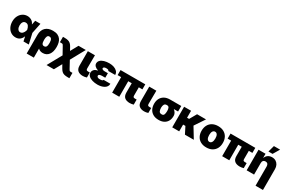

<svg xmlns="http://www.w3.org/2000/svg" viewBox="190 -2500 6598 4409"><g transform="rotate(30 3489.5 -295.5)"><path d="M262.7 11.7Q193.8 11.2 138.9 -24.7Q84 -60.5 52.5 -124.8Q21 -189 20.5 -272.5Q21 -356.4 53.7 -419.4Q86.4 -482.4 141.4 -517.6Q196.3 -552.7 262.7 -552.7Q323.2 -552.7 372.6 -522.5Q421.9 -492.2 442.4 -438.5H446.8L468.8 -545.9H607.4L551.3 -272.9L614.3 0H472.7L447.8 -115.2H442.4Q424.3 -62.5 379.9 -25.4Q335.4 11.7 262.7 11.7ZM210 -275.4Q210 -217.3 234.9 -180.4Q259.8 -143.6 299.8 -143.6Q328.1 -143.6 351.1 -161.6Q374 -179.7 390.1 -209Q406.2 -238.3 413.1 -271.5L413.6 -272.9L413.1 -274.4Q402.3 -329.6 376.7 -365.7Q351.1 -401.9 303.7 -402.3Q256.8 -401.9 233.4 -366.2Q210 -330.6 210 -275.4Z M674.8 203.1V-293.9Q675.3 -416.5 744.6 -484.6Q814 -552.7 940.4 -552.7Q1016.6 -552.7 1066.2 -529.3Q1115.7 -505.9 1144.3 -466.3Q1172.9 -426.8 1184.6 -377.2Q1196.3 -327.6 1196.3 -275.4V-265.6Q1196.8 -139.2 1140.9 -64.7Q1085 9.8 984.4 9.8Q944.8 9.8 915.3 -2.7Q885.7 -15.1 864.3 -38.1V203.1ZM864.3 -269.5Q864.3 -237.3 868.7 -207.8Q873 -178.2 888.4 -159.4Q903.8 -140.6 935.5 -140.6Q969.2 -140.6 984.9 -160.4Q1000.5 -180.2 1004.9 -209.2Q1009.3 -238.3 1008.8 -265.6V-275.4Q1008.8 -306.2 1002.9 -333.7Q997.1 -361.3 980.7 -378.9Q964.4 -396.5 933.6 -396.5Q894.5 -396.5 879.4 -362.1Q864.3 -327.6 864.3 -269.5Z M1202.1 204.1 1410.2 -172.4 1305.7 -360.4Q1294.4 -380.9 1287.6 -389.9Q1280.8 -398.9 1272 -401.1Q1263.2 -403.3 1246.1 -403.3H1205.1V-545.9H1246.1Q1304.2 -545.9 1343 -535.2Q1381.8 -524.4 1409.7 -499Q1437.5 -473.6 1461.9 -428.7L1506.8 -345.7L1617.2 -545.9H1810.5L1604 -169.4L1707 19.5Q1718.3 39.1 1725.3 48.3Q1732.4 57.6 1741.2 60.1Q1750 62.5 1766.6 62.5H1807.6V204.1H1766.6Q1708.5 204.1 1670.2 194.1Q1631.8 184.1 1604.5 158.4Q1577.1 132.8 1551.8 86.9L1505.9 5.9L1396.5 204.1Z M1864.3 -545.9H2052.7L2049.8 -194.3Q2050.8 -166 2061.8 -154.8Q2072.8 -143.6 2104.5 -143.6H2148.4V-11.7Q2124.5 -2.9 2097.7 1.5Q2070.8 5.9 2045.9 5.9Q1960.4 5.9 1912.6 -34.7Q1864.7 -75.2 1864.3 -165Z M2430.7 -337.9H2515.6V-217.8H2430.7Q2412.1 -217.8 2391.6 -214.1Q2371.1 -210.4 2357.2 -200.7Q2343.3 -190.9 2342.8 -170.9Q2343.3 -154.3 2362.1 -138.9Q2380.9 -123.5 2421.9 -124Q2466.3 -123.5 2486.3 -132.3Q2506.3 -141.1 2505.9 -156.2H2687.5Q2688 -113.3 2666.5 -81.8Q2645 -50.3 2608.9 -30Q2572.8 -9.8 2528.3 0Q2483.9 9.8 2437.5 9.8Q2360.8 9.8 2298.1 -9.3Q2235.4 -28.3 2198.2 -64Q2161.1 -99.6 2161.1 -149.4Q2161.6 -200.2 2195.8 -232.9Q2230 -265.6 2291.5 -278.3Q2236.3 -293.9 2202.9 -325.9Q2169.4 -357.9 2168.9 -397.5Q2169.4 -448.2 2204.6 -482.7Q2239.7 -517.1 2300.3 -534.9Q2360.8 -552.7 2437.5 -552.7Q2503.4 -552.7 2558.8 -533.2Q2614.3 -513.7 2647.7 -476.6Q2681.2 -439.5 2680.7 -386.7H2496.1Q2496.6 -406.7 2475.8 -412.8Q2455.1 -418.9 2424.8 -418.9Q2387.2 -418.9 2370.8 -405.5Q2354.5 -392.1 2353.5 -377.9Q2354.5 -359.9 2375.7 -348.9Q2397 -337.9 2430.7 -337.9Z M3387.7 -545.9V-412.1H3293V-194.3Q3293.5 -166 3304 -154.8Q3314.5 -143.6 3348.6 -143.6H3390.6V-9.8Q3366.7 -2.4 3341.3 1.7Q3315.9 5.9 3289.1 5.9Q3202.6 5.9 3154.3 -34.7Q3106 -75.2 3105.5 -165V-412.1H3012.7V0H2824.2V-412.1H2731.4V-545.9Z M3492.2 -545.9H3680.7L3677.7 -194.3Q3678.7 -166 3689.7 -154.8Q3700.7 -143.6 3732.4 -143.6H3776.4V-11.7Q3752.4 -2.9 3725.6 1.5Q3698.7 5.9 3673.8 5.9Q3588.4 5.9 3540.5 -34.7Q3492.7 -75.2 3492.2 -165Z M3785.2 -258.8V-269.5Q3785.6 -343.8 3816.4 -402.1Q3847.2 -460.4 3907.7 -494.4Q3968.3 -528.3 4056.6 -528.3H4351.6V-381.8H4239.3Q4271 -356 4293 -321.3Q4314.9 -286.6 4314.5 -249V-238.3Q4314.9 -164.6 4285.2 -108.6Q4255.4 -52.7 4198 -21.5Q4140.6 9.8 4057.6 9.8Q3969.2 9.8 3908.4 -25.4Q3847.7 -60.5 3816.7 -121.3Q3785.6 -182.1 3785.2 -258.8ZM3969.7 -269.5V-258.8Q3970.2 -206.5 3987.5 -171.4Q4004.9 -136.2 4057.6 -136.7Q4101.6 -136.2 4116 -171.4Q4130.4 -206.5 4129.9 -258.8V-269.5Q4130.4 -315.9 4116 -349.1Q4101.6 -382.3 4056.6 -381.8Q4006.3 -382.3 3988.3 -349.1Q3970.2 -315.9 3969.7 -269.5Z M4753.9 0 4662.6 -179.7H4601.6V0H4417V-545.9H4601.6V-361.3H4655.3L4760.7 -545.9H4998L4819.8 -278.3L4989.3 0Z M5321.3 9.8Q5232.4 9.8 5169.2 -25.6Q5106 -61 5072.5 -124.3Q5039.1 -187.5 5039.1 -271.5Q5039.1 -355.5 5072.5 -418.7Q5106 -481.9 5169.2 -517.3Q5232.4 -552.7 5321.3 -552.7Q5410.2 -552.7 5473.4 -517.3Q5536.6 -481.9 5570.1 -418.7Q5603.5 -355.5 5603.5 -271.5Q5603.5 -187.5 5570.1 -124.3Q5536.6 -61 5473.4 -25.6Q5410.2 9.8 5321.3 9.8ZM5322.3 -136.7Q5359.9 -136.7 5381.6 -172.6Q5403.3 -208.5 5403.3 -272.5Q5403.3 -336.9 5381.6 -371.6Q5359.9 -406.2 5322.3 -406.2Q5283.2 -406.2 5261.2 -371.6Q5239.3 -336.9 5239.3 -272.5Q5239.3 -208.5 5261.2 -172.6Q5283.2 -136.7 5322.3 -136.7Z M6304.7 -545.9V-412.1H6210V-194.3Q6210.4 -166 6220.9 -154.8Q6231.4 -143.6 6265.6 -143.6H6307.6V-9.8Q6283.7 -2.4 6258.3 1.7Q6232.9 5.9 6206.1 5.9Q6119.6 5.9 6071.3 -34.7Q6022.9 -75.2 6022.5 -165V-412.1H5929.7V0H5741.2V-412.1H5648.4V-545.9Z M6586.9 -306.6V0H6390.6V-545.9H6576.2V-441.4H6582Q6600.6 -493.7 6645.5 -523.2Q6690.4 -552.7 6750 -552.7Q6808.1 -552.7 6850.8 -526.4Q6893.6 -500 6917 -453.9Q6940.4 -407.7 6940.4 -347.7V204.1H6744.1V-306.6Q6744.1 -347.2 6723.9 -370.4Q6703.6 -393.6 6666 -393.6Q6629.9 -393.6 6608.2 -370.4Q6586.4 -347.2 6586.9 -306.6ZM6607.4 -624 6654.3 -794.9H6818.4L6716.8 -624Z"/></g></svg>

Font: Inter Tight Black
Style: Regular
Weight: 900
Designer: Rasmus Andersson
Foundry: rsms
Version: Version 3.004; ttfautohint (v1.8.4.7-5d5b)